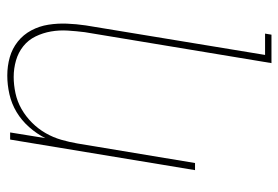

<svg xmlns="http://www.w3.org/2000/svg" viewBox="-142 -634 783 540"><g transform="rotate(90 250.0 -363.5)"><path d="M192 8Q165 8 140.5 1Q116 -6 96.5 -21.5Q77 -37 65 -59.5Q53 -82 49 -107.5Q45 -133 46 -159.5Q47 -186 51 -213L134 -717H74L77 -735H157L70 -210Q67 -186 65.5 -162Q64 -138 68 -115Q72 -92 82 -71.5Q92 -51 109.5 -37Q127 -23 149.5 -16.5Q172 -10 196 -10Q218 -10 241.5 -15Q265 -20 286 -32Q307 -44 324.5 -61.5Q342 -79 354 -100Q366 -121 372.5 -143.5Q379 -166 383 -189L438 -520H458L372 0H352L368 -99Q356 -75 337 -53.5Q318 -32 294.5 -18Q271 -4 244.5 2Q218 8 192 8Z"/></g></svg>

Font: Iosevka Term Curly Th Obl
Style: Regular
Weight: 100
Italic angle: -9°
Designer: Belleve Invis
Foundry: Belleve Invis
Version: Version 32.3.0